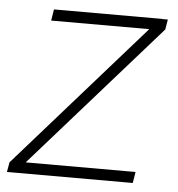

<svg xmlns="http://www.w3.org/2000/svg" viewBox="-54 -569 565 611"><g transform="rotate(5 228.5 -264.0)"><path d="M397.9 -35.6 392.1 0H3.4L8.8 -35.6ZM452.6 -495.6 15.6 0H-9.8L-4.4 -31.2L433.1 -527.8H458ZM440.4 -528.3 435.5 -492.2H88.4L94.2 -528.3Z"/></g></svg>

Font: Roboto ExtraLight
Style: Italic
Weight: 250
Designer: Christian Robertson
Foundry: Google
Version: Version 3.009; 2024